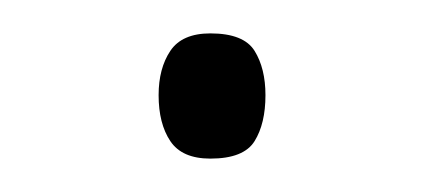

<svg xmlns="http://www.w3.org/2000/svg" viewBox="-20 -87 255 115"><path d="M75 -30Q75 -46 82 -56.5Q89 -67 106 -67Q126 -67 132.5 -56.5Q139 -46 139 -30Q139 -13 132.5 -2.5Q126 8 106 8Q89 8 82 -2.5Q75 -13 75 -30Z"/></svg>

Font: Noto Sans Sinhala Condensed ExtraLight
Style: Regular
Weight: 200
Width: 3
Designer: Jelle Bosma - Monotype Design Team
Foundry: Monotype Imaging Inc.
Version: Version 2.006; ttfautohint (v1.8.4.7-5d5b)